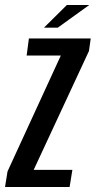

<svg xmlns="http://www.w3.org/2000/svg" viewBox="-44 -744 381 764"><path d="M-24 0 -14 -62 198 -523H62L71 -591H317L310 -541L90 -68H244L233 0ZM131 -634 222 -724H311L186 -634Z"/></svg>

Font: Alumni Sans SemiBold
Style: Italic
Weight: 600
Italic angle: -8°
Version: Version 1.016